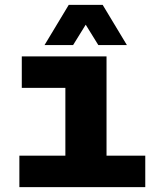

<svg xmlns="http://www.w3.org/2000/svg" viewBox="-20 -773 640 793"><path d="M60 0V-130H250V-410H70V-540H420V-130H580V0ZM164 -587 264 -753H404L504 -587H386L334 -671L282 -587Z"/></svg>

Font: Geist Mono UltraBlack
Style: Regular
Weight: 900
Monospace: yes
Designer: Basement.studio, Andrés Briganti, Mateo Zaragoza
Foundry: Basement.studio, Vercel, Andrés Briganti, Guido Ferreyra, Mateo Zaragoza
Version: Version 1.400; ttfautohint (v1.8.4.7-5d5b)